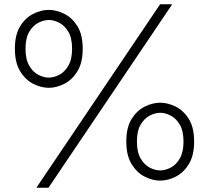

<svg xmlns="http://www.w3.org/2000/svg" viewBox="-20 -835 983 903"><path d="M151 48 733 -815H790L208 48ZM209.5 -422Q174 -422 137 -440.5Q100 -459 75 -499.5Q50 -540 50 -606Q50 -672 75 -712Q100 -752 137 -770.2Q174 -788.5 209.5 -788.5Q245 -788.5 282 -770.2Q319 -752 344 -712Q369 -672 369 -606Q369 -540 344 -499.5Q319 -459 282 -440.5Q245 -422 209.5 -422ZM209.5 -470Q233 -470 258.5 -483Q284 -496 301.5 -526Q319 -556 319 -606Q319 -656 301.5 -685.5Q284 -715 258.5 -728Q233 -741 209.5 -741Q186 -741 160.5 -728Q135 -715 117.5 -685.5Q100 -656 100 -606Q100 -556 117.5 -526Q135 -496 160.5 -483Q186 -470 209.5 -470ZM733.5 14.5Q698 14.5 661 -4Q624 -22.5 599 -63Q574 -103.5 574 -169.5Q574 -235.5 599 -275.5Q624 -315.5 661 -333.8Q698 -352 733.5 -352Q769 -352 806 -333.8Q843 -315.5 868 -275.5Q893 -235.5 893 -169.5Q893 -103.5 868 -63Q843 -22.5 806 -4Q769 14.5 733.5 14.5ZM733.5 -33.5Q757 -33.5 782.5 -46.5Q808 -59.5 825.5 -89.5Q843 -119.5 843 -169.5Q843 -219.5 825.5 -249Q808 -278.5 782.5 -291.5Q757 -304.5 733.5 -304.5Q710 -304.5 684.5 -291.5Q659 -278.5 641.5 -249Q624 -219.5 624 -169.5Q624 -119.5 641.5 -89.5Q659 -59.5 684.5 -46.5Q710 -33.5 733.5 -33.5Z"/></svg>

Font: Junction Light
Style: Regular
Weight: 300
Designer: Caroline Hadilaksono
Foundry: Caroline Hadilaksono, Tyler Finck, The League of Moveable Type
Version: Version 2.000; ttfautohint (v1.8.3)